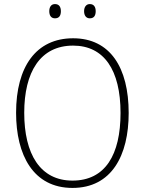

<svg xmlns="http://www.w3.org/2000/svg" viewBox="-20 -913 711 943"><path d="M222 -858C222 -837 231 -823 250 -823C271 -823 279 -837 279 -858C279 -878 271 -893 250 -893C231 -893 222 -878 222 -858ZM393 -858C393 -837 403 -823 421 -823C442 -823 450 -837 450 -858C450 -879 441 -893 421 -893C403 -893 393 -878 393 -858ZM612 -358C612 -581 521 -725 339 -725C157 -725 59 -585 59 -359C59 -152 143 10 336 10C528 10 612 -149 612 -358ZM99 -359C99 -558 177 -689 339 -689C491 -689 572 -569 572 -358C572 -153 497 -26 336 -26C177 -26 99 -157 99 -359Z"/></svg>

Font: Noto Sans SemiCondensed ExtraLight
Style: Regular
Weight: 200
Width: 4
Designer: Monotype Design Team
Foundry: Monotype Imaging Inc.
Version: Version 2.013